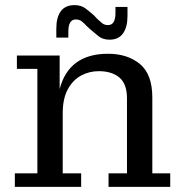

<svg xmlns="http://www.w3.org/2000/svg" viewBox="-20 -730 718 750"><path d="M200 -619Q200 -662 217.5 -686Q235 -710 271 -710Q297 -710 314 -697Q331 -684 347 -670L359 -657Q370 -647 379 -639.5Q388 -632 402 -632Q431 -632 431 -679V-703H478V-667Q478 -624 460.5 -599.5Q443 -575 408 -575Q382 -575 365 -588.5Q348 -602 332 -616L319 -628Q309 -639 299.5 -646.5Q290 -654 276 -654Q247 -654 247 -607V-583H200ZM38 0V-53H126V-461H46V-513H213V-382Q249 -520 402 -520Q478 -520 526.5 -480Q575 -440 575 -349V-53H645V0H404V-53H476V-346Q476 -402 446.5 -427Q417 -452 366 -452Q329 -452 297 -435Q265 -418 245 -381.5Q225 -345 225 -287V-53H297V0Z"/></svg>

Font: Montagu Slab 16pt
Style: Regular
Weight: 400
Designer: Florian Karsten
Foundry: Florian Karsten
Version: Version 1.000; ttfautohint (v1.8.3)